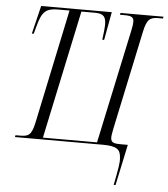

<svg xmlns="http://www.w3.org/2000/svg" viewBox="-60 -768 901 1032"><g transform="rotate(5 390.0 -252.0)"><path d="M592 210H602L649 -11H615C578 -11 559 -13 557 -39C556 -49 559 -65 564 -91L677 -624C692 -694 709 -704 756 -704H778L780 -714H548L546 -704H570C604 -704 621 -699 621 -673C621 -661 619 -646 614 -624L483 -10H191L338 -703H412C462 -703 471 -682 471 -642C471 -626 468 -600 463 -562H473L501 -714H120L83 -562H93L106 -609C126 -683 147 -703 212 -703H274L144 -86C129 -17 112 -10 66 -10H43L41 0H515C592 0 611 18 613 62C616 86 610 121 592 210Z"/></g></svg>

Font: Noto Serif Display Condensed Light
Style: Italic
Weight: 300
Width: 3
Italic angle: -12°
Designer: Monotype Design Team
Foundry: Monotype Imaging Inc.
Version: Version 2.009